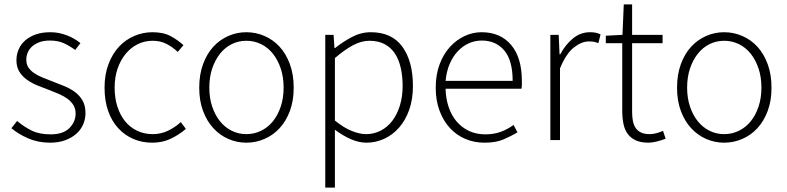

<svg xmlns="http://www.w3.org/2000/svg" viewBox="-20 -639 3592 876"><path d="M208 12Q154 12 109 -7.5Q64 -27 32 -54L58 -87Q89 -61 124 -43.5Q159 -26 211 -26Q268 -26 296.5 -54.5Q325 -83 325 -121Q325 -143 314.5 -160Q304 -177 287 -189Q270 -201 249.5 -210Q229 -219 208 -227Q181 -237 153.5 -248Q126 -259 104 -274.5Q82 -290 68.5 -311.5Q55 -333 55 -364Q55 -390 65 -413.5Q75 -437 95 -454.5Q115 -472 143.5 -482Q172 -492 210 -492Q248 -492 284.5 -478Q321 -464 347 -442L323 -411Q299 -429 272 -441.5Q245 -454 208 -454Q180 -454 160 -446.5Q140 -439 126.5 -427Q113 -415 106.5 -399Q100 -383 100 -367Q100 -346 109.5 -331.5Q119 -317 135 -306Q151 -295 171.5 -286.5Q192 -278 213 -270Q241 -259 269 -248Q297 -237 319.5 -221Q342 -205 356 -181.5Q370 -158 370 -123Q370 -96 359.5 -71.5Q349 -47 328 -28.5Q307 -10 277 1Q247 12 208 12Z M675 12Q628 12 588.5 -5Q549 -22 519.5 -54Q490 -86 473.5 -132.5Q457 -179 457 -239Q457 -299 475 -346.5Q493 -394 523 -426Q553 -458 592.5 -475Q632 -492 676 -492Q726 -492 759 -474Q792 -456 817 -433L791 -402Q768 -424 740 -438.5Q712 -453 677 -453Q640 -453 608.5 -437.5Q577 -422 553.5 -393.5Q530 -365 516.5 -326Q503 -287 503 -239Q503 -192 515.5 -153Q528 -114 550.5 -86Q573 -58 605.5 -42.5Q638 -27 677 -27Q715 -27 747.5 -43Q780 -59 805 -82L828 -51Q797 -24 759 -6Q721 12 675 12Z M1104 12Q1061 12 1022 -5Q983 -22 953.5 -54Q924 -86 906.5 -132.5Q889 -179 889 -239Q889 -299 906.5 -346.5Q924 -394 953.5 -426Q983 -458 1022 -475Q1061 -492 1104 -492Q1147 -492 1186.5 -475Q1226 -458 1255.5 -426Q1285 -394 1302.5 -346.5Q1320 -299 1320 -239Q1320 -179 1302.5 -132.5Q1285 -86 1255.5 -54Q1226 -22 1186.5 -5Q1147 12 1104 12ZM1104 -27Q1140 -27 1171.5 -42.5Q1203 -58 1225.5 -86Q1248 -114 1261 -153Q1274 -192 1274 -239Q1274 -287 1261 -326Q1248 -365 1225.5 -393.5Q1203 -422 1171.5 -437.5Q1140 -453 1104 -453Q1068 -453 1037 -437.5Q1006 -422 983.5 -393.5Q961 -365 948 -326Q935 -287 935 -239Q935 -192 948 -153Q961 -114 983.5 -86Q1006 -58 1037 -42.5Q1068 -27 1104 -27Z M1464 217V-480H1502L1506 -420H1509Q1544 -448 1585.5 -470Q1627 -492 1672 -492Q1768 -492 1816 -425.5Q1864 -359 1864 -247Q1864 -186 1847 -138Q1830 -90 1800.5 -56.5Q1771 -23 1732.5 -5.5Q1694 12 1652 12Q1618 12 1582 -3.5Q1546 -19 1508 -47V217ZM1650 -27Q1686 -27 1717 -43Q1748 -59 1770 -88Q1792 -117 1804.5 -157.5Q1817 -198 1817 -247Q1817 -291 1808.5 -329Q1800 -367 1782 -394.5Q1764 -422 1735 -437.5Q1706 -453 1665 -453Q1629 -453 1590.5 -432.5Q1552 -412 1508 -374V-89Q1550 -55 1586 -41Q1622 -27 1650 -27Z M2190 12Q2144 12 2103.5 -5Q2063 -22 2033 -54.5Q2003 -87 1985.5 -133.5Q1968 -180 1968 -239Q1968 -298 1985.5 -345Q2003 -392 2032.5 -424.5Q2062 -457 2099.5 -474.5Q2137 -492 2177 -492Q2263 -492 2312 -434Q2361 -376 2361 -270Q2361 -261 2361 -252Q2361 -243 2359 -234H2013Q2014 -189 2027 -150.5Q2040 -112 2063.5 -84.5Q2087 -57 2120 -41.5Q2153 -26 2194 -26Q2233 -26 2264.5 -37.5Q2296 -49 2323 -69L2341 -35Q2312 -18 2277.5 -3Q2243 12 2190 12ZM2013 -270H2319Q2319 -363 2281 -408.5Q2243 -454 2178 -454Q2147 -454 2119 -441.5Q2091 -429 2068.5 -405Q2046 -381 2031.5 -347Q2017 -313 2013 -270Z M2491 0V-480H2529L2533 -391H2536Q2560 -436 2594.5 -464Q2629 -492 2672 -492Q2686 -492 2697 -490Q2708 -488 2720 -482L2710 -442Q2698 -447 2689 -448.5Q2680 -450 2666 -450Q2634 -450 2598.5 -422.5Q2563 -395 2535 -327V0Z M2939 12Q2904 12 2881 1.5Q2858 -9 2844 -28Q2830 -47 2824.5 -74Q2819 -101 2819 -133V-442H2744V-476L2820 -480L2826 -619H2864V-480H3003V-442H2864V-129Q2864 -106 2867.5 -87.5Q2871 -69 2880 -55.5Q2889 -42 2904.5 -34.5Q2920 -27 2945 -27Q2959 -27 2975.5 -31.5Q2992 -36 3005 -42L3017 -6Q2996 2 2975 7Q2954 12 2939 12Z M3284 12Q3241 12 3202 -5Q3163 -22 3133.5 -54Q3104 -86 3086.5 -132.5Q3069 -179 3069 -239Q3069 -299 3086.5 -346.5Q3104 -394 3133.5 -426Q3163 -458 3202 -475Q3241 -492 3284 -492Q3327 -492 3366.5 -475Q3406 -458 3435.5 -426Q3465 -394 3482.5 -346.5Q3500 -299 3500 -239Q3500 -179 3482.5 -132.5Q3465 -86 3435.5 -54Q3406 -22 3366.5 -5Q3327 12 3284 12ZM3284 -27Q3320 -27 3351.5 -42.5Q3383 -58 3405.5 -86Q3428 -114 3441 -153Q3454 -192 3454 -239Q3454 -287 3441 -326Q3428 -365 3405.5 -393.5Q3383 -422 3351.5 -437.5Q3320 -453 3284 -453Q3248 -453 3217 -437.5Q3186 -422 3163.5 -393.5Q3141 -365 3128 -326Q3115 -287 3115 -239Q3115 -192 3128 -153Q3141 -114 3163.5 -86Q3186 -58 3217 -42.5Q3248 -27 3284 -27Z"/></svg>

Font: CV Source Sans Light
Style: Regular
Weight: 300
Designer: Paul D. Hunt
Foundry: Adobe Systems Incorporated
Version: Version 3.001